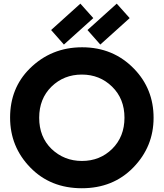

<svg xmlns="http://www.w3.org/2000/svg" viewBox="-20 -1001 879 1031"><path d="M606.9 -981.4 676.3 -903.8 518.6 -761.7 449.7 -839.8ZM411.6 -981.4 481 -903.8 323.2 -761.7 254.4 -839.8ZM419.9 -136.7Q516.6 -136.7 582.5 -201.7Q648.4 -267.1 648.4 -368.9Q648.4 -470.7 582 -535.6Q515.6 -600.6 419.4 -600.6Q322.8 -600.6 256.3 -535.6Q190.4 -470.7 190.4 -368.7Q190.4 -265.6 256.8 -201.2Q324.7 -136.7 419.9 -136.7ZM419.4 9.8Q251 9.8 142.6 -101.6Q34.2 -212.9 34.2 -369.6Q34.2 -527.3 138.7 -631.8Q254.4 -747.1 420.9 -747.1Q588.4 -747.1 700.2 -631.3Q804.7 -523.4 804.7 -368.4Q804.7 -213.4 695.8 -101.6Q587.4 9.8 419.4 9.8Z"/></svg>

Font: New Shape
Style: Bold
Weight: 700
Designer: Wojciech Kalinowski "wmk69" (wmk69@o2.pl)
Foundry: Wojciech Kalinowski "wmk69" (wmk69@o2.pl)
Version: Version 2.1.1; 2021-05-14